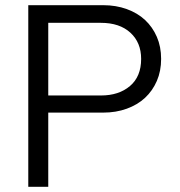

<svg xmlns="http://www.w3.org/2000/svg" viewBox="-20 -720 694 740"><path d="M89 0V-700H378Q427 -700 468.5 -685Q510 -670 539 -643Q568 -616 584.5 -578Q601 -540 601 -493Q601 -446 584.5 -408Q568 -370 539 -343Q510 -316 468.5 -301Q427 -286 378 -286H166V0ZM369 -632H166V-352H369Q438 -352 481 -388.5Q524 -425 524 -493Q524 -556 482.5 -594Q441 -632 369 -632Z"/></svg>

Font: Rosa Sans Light
Style: Regular
Weight: 300
Designer: Pentagram / MCKL
Foundry: Pentagram / MCKL
Version: Version 1.005;September 16, 2019;FontCreator 11.5.0.2425 64-